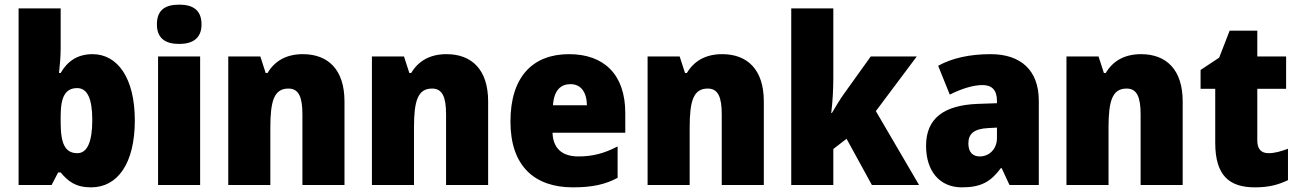

<svg xmlns="http://www.w3.org/2000/svg" viewBox="-20 -796 5587 826"><path d="M241 -588V-760H60V0H202L230 -54H241C273 -16 305 10 372 10C486 10 560 -93 560 -278C560 -460 486 -563 378 -563C312 -563 269 -531 241 -482H234C238 -520 241 -556 241 -588ZM312 -417C356 -417 377 -371 377 -280C377 -185 355 -137 313 -137C260 -137 241 -178 241 -269V-298C241 -380 262 -417 312 -417Z M751 -776C693 -776 655 -755 655 -691C655 -629 694 -607 751 -607C806 -607 847 -629 847 -691C847 -755 807 -776 751 -776ZM841 -553H660V0H841Z M1283 -563C1212 -563 1162 -534 1131 -482H1123L1100 -553H962V0H1143V-246C1143 -362 1159 -415 1221 -415C1266 -415 1281 -377 1281 -304V0H1462V-360C1462 -497 1391 -563 1283 -563Z M1901 -563C1830 -563 1780 -534 1749 -482H1741L1718 -553H1580V0H1761V-246C1761 -362 1777 -415 1839 -415C1884 -415 1899 -377 1899 -304V0H2080V-360C2080 -497 2009 -563 1901 -563Z M2428 -563C2273 -563 2176 -467 2176 -273C2176 -81 2280 10 2445 10C2529 10 2585 -3 2637 -31V-166C2579 -136 2530 -123 2468 -123C2395 -123 2359 -161 2357 -225H2670V-310C2670 -476 2578 -563 2428 -563ZM2434 -434C2479 -434 2504 -400 2505 -343H2359C2363 -408 2393 -434 2434 -434Z M3087 -563C3016 -563 2966 -534 2935 -482H2927L2904 -553H2766V0H2947V-246C2947 -362 2963 -415 3025 -415C3070 -415 3085 -377 3085 -304V0H3266V-360C3266 -497 3195 -563 3087 -563Z M3565 -460V-760H3384V0H3565V-155L3622 -199L3731 0H3934L3748 -318L3924 -553H3726L3612 -394C3596 -372 3574 -336 3559 -310H3556C3562 -356 3565 -413 3565 -460Z M4242 -563C4151 -563 4076 -546 4016 -513L4066 -389C4118 -415 4167 -430 4207 -430C4246 -430 4269 -410 4269 -362V-352L4184 -349C4041 -343 3964 -287 3964 -169C3964 -59 4023 10 4118 10C4202 10 4243 -15 4286 -73H4289L4323 0H4449V-363C4449 -494 4371 -563 4242 -563ZM4231 -245 4269 -247V-202C4269 -155 4236 -123 4195 -123C4165 -123 4146 -141 4146 -179C4146 -220 4170 -242 4231 -245Z M4889 -563C4818 -563 4768 -534 4737 -482H4729L4706 -553H4568V0H4749V-246C4749 -362 4765 -415 4827 -415C4872 -415 4887 -377 4887 -304V0H5068V-360C5068 -497 4997 -563 4889 -563Z M5437 -137C5406 -137 5389 -155 5389 -191V-414H5513V-553H5389V-664H5270L5225 -548L5145 -495V-414H5208V-182C5208 -39 5270 10 5379 10C5441 10 5481 -2 5521 -21V-156C5491 -145 5465 -137 5437 -137Z"/></svg>

Font: Noto Sans Arabic UI SmCn Bk
Style: Regular
Weight: 900
Width: 4
Designer: Monotype Design Team, Nadine Chahine and Nizar Qandah
Foundry: Monotype Imaging Inc.
Version: Version 2.010